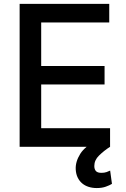

<svg xmlns="http://www.w3.org/2000/svg" viewBox="-20 -747 643 977"><path d="M79.9 -727.3H535.9V-632.8H189.6V-411.2H512.1V-317.1H189.6V-94.5H540.1V0Q523.8 10.3 510.1 21.3Q496.4 32.3 484 44.4Q459.9 67.8 459.9 97.7Q459.9 114 467.9 123.2Q475.9 132.5 496.1 132.5Q511 132.5 522.2 128.6Q533.4 124.6 540.5 121.1L549.7 188.6Q537.6 196 518.3 202.9Q498.9 209.9 472.3 209.9Q449.9 209.9 430.9 203.8Q411.9 197.8 397.9 185.9Q383.9 174 375.4 156.6Q366.8 139.2 365.4 116.1Q362.9 76.3 388.8 35.2Q394.9 25.6 402.9 16.9Q410.9 8.2 420.8 0H79.9Z"/></svg>

Font: Inter P Medium
Style: Regular
Weight: 500
Designer: Rasmus Andersson
Foundry: rsms
Version: Version 3.018;git-588b23468